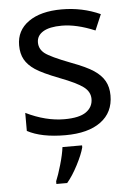

<svg xmlns="http://www.w3.org/2000/svg" viewBox="-54 -587 587 849"><g transform="rotate(-5 239.5 -162.5)"><path d="M434.1 -147.9Q434.1 -72.8 377.9 -31.5Q321.8 9.8 220.2 9.8Q114.3 9.8 51.8 -23.9V-104Q140.1 -61 222.2 -61Q288.6 -61 318.8 -82.5Q349.1 -104 349.1 -140.1Q349.1 -171.9 320.1 -193.8Q291 -215.8 216.8 -244.1Q141.1 -273.4 110.4 -294.2Q79.6 -314.9 65.2 -340.8Q50.8 -366.7 50.8 -403.8Q50.8 -469.7 104.5 -507.8Q158.2 -545.9 252 -545.9Q343.3 -545.9 422.9 -509.8L393.1 -439.9Q311.5 -474.1 246.1 -474.1Q191.4 -474.1 163.1 -456.8Q134.8 -439.5 134.8 -409.2Q134.8 -379.9 159.2 -360.6Q183.6 -341.3 272.9 -307.1Q339.8 -282.2 371.8 -260.7Q403.8 -239.3 418.9 -212.4Q434.1 -185.5 434.1 -147.9ZM161.6 209Q172.4 184.1 185.5 138.7Q198.7 93.3 202.6 61H289.6V69.8Q281.7 100.6 258.1 146.2Q234.4 191.9 209.5 221.2H161.6Z"/></g></svg>

Font: NotoPenekeko
Style: Regular
Weight: 400
Designer: Monotype Design team
Foundry: Monotype Imaging Inc.
Version: Version 1.04